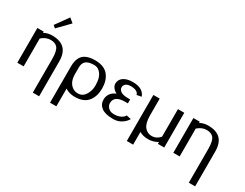

<svg xmlns="http://www.w3.org/2000/svg" viewBox="-90 -1313 2685 2105"><g transform="rotate(30 1253.0 -260.5)"><path d="M71.8 0ZM210 -531.7ZM210 -531.7ZM326.7 -720.7 380.9 -675.8 240.7 -531.7 210 -558.1ZM71.8 0ZM151.9 -353V0H71.8V-439.9H151.9V-424.8Q200.2 -450.2 253.9 -450.2Q359.4 -450.2 411.1 -398.4Q462.9 -346.7 462.9 -240.2V199.2H382.8V-228Q382.8 -330.6 351.6 -366.7Q323.2 -399.9 264.6 -399.9Q206.1 -399.9 151.9 -353Z M681.6 -23.9V200.2H601.6V-259.8Q601.6 -391.6 688.5 -430.2Q733.4 -450.2 796.4 -450.2Q859.4 -450.2 902.1 -432.1Q944.8 -414.1 969.7 -381.8Q994.6 -349.6 1006.6 -309.3Q1018.6 -269 1018.6 -220.2Q1018.6 -170.9 1006.8 -130.9Q994.6 -90.8 970.2 -58.6Q918 9.8 801.8 9.8Q732.4 9.8 681.6 -23.9ZM681.6 -210Q681.6 -108.4 741.2 -63.5Q772.5 -40 810.1 -40Q847.7 -40 871.6 -56.2Q895 -72.3 909.7 -98.6Q939 -151.9 939 -208.5Q939 -265.1 926.8 -304.7Q914.6 -344.2 885.7 -372.1Q856.9 -399.9 816.9 -399.9Q815.9 -399.9 814.5 -399.9Q740.7 -399.9 709.5 -370.1Q681.6 -343.8 681.6 -292Z M1092.3 0ZM1092.3 0ZM1399.4 -99.1 1458.5 -86.9Q1438.5 -49.3 1393.6 -19.8Q1348.6 9.8 1289.6 9.8Q1188 9.8 1140.1 -26.4Q1092.3 -62.5 1092.3 -125Q1092.3 -165.5 1114.7 -198.5Q1137.2 -231.4 1183.6 -250Q1150.4 -267.6 1133.5 -291.7Q1116.7 -315.9 1116.7 -338.9Q1116.7 -390.1 1158.9 -420.2Q1201.2 -450.2 1276.4 -450.2Q1407.2 -450.2 1439.5 -358.9L1380.4 -347.2Q1376 -372.6 1348.9 -386.2Q1321.8 -399.9 1281 -399.9Q1240.2 -399.9 1218.3 -383.1Q1196.3 -366.2 1196.3 -337.6Q1196.3 -309.1 1225.6 -289.6Q1254.9 -270 1316.4 -270H1344.7V-220.2H1309.6Q1172.4 -220.2 1172.4 -125Q1172.4 -94.7 1195.3 -69.3Q1221.7 -40 1269.5 -40Q1270 -40 1270.5 -40Q1317.4 -40 1352.5 -56.6Q1387.7 -73.2 1399.4 -99.1Z M1540.5 0ZM1851.6 -90.8V-439.9H1931.6V0H1851.6V-23.9Q1796.4 9.8 1731 9.8Q1665.5 9.8 1620.6 -18.1V143.1H1540.5V-439.9H1620.6V-228Q1620.6 -129.4 1656.2 -84.7Q1691.9 -40 1749.5 -40Q1807.1 -40 1851.6 -90.8Z M2046.9 0ZM2127 -353V0H2046.9V-439.9H2127V-424.8Q2175.3 -450.2 2229 -450.2Q2334.5 -450.2 2386.2 -398.4Q2438 -346.7 2438 -240.2V199.2H2357.9V-228Q2357.9 -330.6 2326.7 -366.7Q2298.3 -399.9 2239.7 -399.9Q2181.2 -399.9 2127 -353Z"/></g></svg>

Font: Pfennig
Style: Medium
Weight: 500
Version: Version 20120410 ; ttfautohint (v0.8)